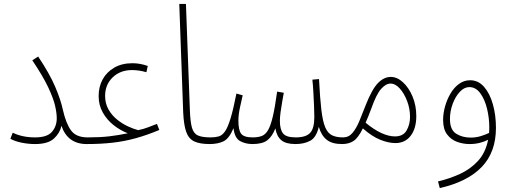

<svg xmlns="http://www.w3.org/2000/svg" viewBox="-20 -731 2617 981"><path d="M159 -29Q221 -29 245.5 -57.5Q270 -86 270 -127Q270 -153 261.5 -190.5Q253 -228 226.5 -284.5Q200 -341 145 -423L175 -442Q234 -354 262.5 -286.5Q291 -219 301 -171Q317 -100 343 -64.5Q369 -29 428 -29Q439 -29 443.5 -24Q448 -19 448 -12Q448 5 423 5Q326 5 294 -88Q286 -51 255.5 -23Q225 5 159 5Q125 5 90.5 -2Q56 -9 33 -22L45 -53Q94 -29 159 -29Z M423 5 428 -29Q492 -29 538.5 -34.5Q585 -40 633 -50Q594 -65 560 -92Q526 -119 505 -156.5Q484 -194 484 -240Q484 -288 504.5 -325.5Q525 -363 564 -385.5Q603 -408 657 -408Q695 -408 735 -394L728 -362Q690 -373 655 -373Q594 -373 555.5 -335.5Q517 -298 517 -241Q517 -202 534.5 -171.5Q552 -141 579 -119.5Q606 -98 634.5 -85Q663 -72 686 -66Q703 -70 712.5 -72.5Q722 -75 736.5 -80.5Q751 -86 782 -98L794 -67Q732 -41 674.5 -25Q617 -9 556 -2Q495 5 423 5Z M1051 5Q1001 5 972.5 -8.5Q944 -22 931.5 -57Q919 -92 916 -157L896 -711H930L950 -172Q952 -110 960.5 -79.5Q969 -49 991 -39Q1013 -29 1056 -29Q1068 -29 1072 -24Q1076 -19 1076 -12Q1076 5 1051 5Z M1051 5 1056 -29Q1080 -29 1097.5 -34Q1115 -39 1129.5 -59.5Q1144 -80 1158 -126Q1172 -172 1188 -253L1220 -244Q1214 -219 1206 -181.5Q1198 -144 1198 -114Q1198 -67 1212 -48Q1226 -29 1271 -29Q1298 -29 1317 -36Q1336 -43 1349.5 -66Q1363 -89 1374 -136Q1385 -183 1396 -263L1430 -257Q1427 -239 1422 -212Q1417 -185 1413.5 -158Q1410 -131 1410 -114Q1410 -70 1426 -49.5Q1442 -29 1491 -29Q1543 -29 1564.5 -52Q1586 -75 1586 -133Q1586 -156 1584.5 -191Q1583 -226 1581 -262Q1579 -298 1576 -324L1610 -327Q1615 -228 1622 -169Q1629 -110 1642 -80Q1655 -50 1677 -39.5Q1699 -29 1733 -29Q1744 -29 1748 -24Q1752 -19 1752 -12Q1752 5 1728 5Q1676 5 1648.5 -17.5Q1621 -40 1609 -83Q1596 -28 1564.5 -11.5Q1533 5 1490 5Q1441 5 1417.5 -14.5Q1394 -34 1387 -75Q1371 -34 1346 -14.5Q1321 5 1270 5Q1235 5 1207 -10Q1179 -25 1173 -76Q1151 -23 1122 -9Q1093 5 1051 5Z M1728 5 1733 -29Q1762 -29 1781.5 -52.5Q1801 -76 1816.5 -113.5Q1832 -151 1849 -195Q1881 -276 1911.5 -307Q1942 -338 1977 -338Q2009 -338 2039 -310.5Q2069 -283 2088 -237.5Q2107 -192 2107 -138Q2107 -75 2078.5 -37.5Q2050 0 2000 0Q1965 0 1922.5 -17Q1880 -34 1834 -75Q1810 -26 1786 -10.5Q1762 5 1728 5ZM1877 -176Q1861 -133 1848 -104Q1890 -69 1928 -51.5Q1966 -34 1998 -34Q2040 -34 2057.5 -64.5Q2075 -95 2075 -134Q2075 -176 2060 -215Q2045 -254 2022.5 -279Q2000 -304 1975 -304Q1952 -304 1927.5 -277Q1903 -250 1877 -176Z M2227 230 2218 196Q2277 182 2330.5 157.5Q2384 133 2422.5 91Q2461 49 2474 -17Q2455 -7 2431 -1Q2407 5 2379 5Q2347 5 2316 -6Q2285 -17 2264.5 -44Q2244 -71 2244 -118Q2244 -152 2254 -187.5Q2264 -223 2282 -253.5Q2300 -284 2325.5 -302.5Q2351 -321 2382 -321Q2424 -321 2453.5 -287Q2483 -253 2498.5 -197.5Q2514 -142 2514 -78Q2514 47 2441 122.5Q2368 198 2227 230ZM2279 -123Q2279 -68 2310.5 -48Q2342 -28 2385 -28Q2412 -28 2436.5 -35.5Q2461 -43 2479 -52Q2480 -65 2480 -79Q2480 -128 2468.5 -175.5Q2457 -223 2434 -254.5Q2411 -286 2378 -286Q2352 -286 2329.5 -262Q2307 -238 2293 -200.5Q2279 -163 2279 -123Z"/></svg>

Font: Noto Sans Arabic Cond ExtLt
Style: Regular
Weight: 200
Width: 3
Designer: Monotype Design Team, Nadine Chahine, Nizar Qandah and Khaled Hosny
Foundry: Monotype Imaging Inc.
Version: Version 2.012; ttfautohint (v1.8.4.7-5d5b)